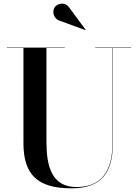

<svg xmlns="http://www.w3.org/2000/svg" viewBox="-20 -1009 750 1044"><path d="M305.5 -896 445 -845 446 -846.5 357 -967C333.5 -1002 290.5 -990.5 276.5 -968.5C261.5 -944 273 -904.5 305.5 -896ZM17.5 -750V-748H107.5V-230C107.5 -57 187 15 367.5 15C528 15 593.5 -65 593.5 -230V-748H692.5V-750H497.5V-748H591.5V-230C591.5 -67.5 522.5 8 396 8C259.5 8 232.5 -108 232.5 -240V-748H332.5V-750Z"/></svg>

Font: Bodoni* 96pt Medium
Style: Regular
Weight: 500
Version: Version 2.3